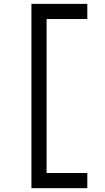

<svg xmlns="http://www.w3.org/2000/svg" viewBox="-20 -875 540 990"><path d="M142.1 -855H430.2V-776.9H220.2V17.1H430.2V95.2H142.1Z"/></svg>

Font: BIZ UDPGothic
Style: Regular
Weight: 400
Designer: TypeBank Co., Ltd.
Foundry: Morisawa Inc.
Version: Version 1.051